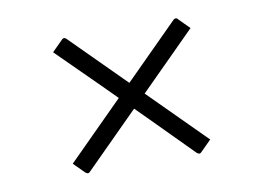

<svg xmlns="http://www.w3.org/2000/svg" viewBox="-50 -554 700 509"><g transform="rotate(-10 300.0 -300.0)"><path d="M149 -482Q152 -482 155 -479Q234 -400 320.5 -313.5Q407 -227 484 -150Q477 -143 470 -136Q463 -129 455 -121Q454 -120 452.5 -119Q451 -118 449 -118Q448 -118 446.5 -119Q445 -120 443 -121Q392 -173 335.5 -229.5Q279 -286 222.5 -342.5Q166 -399 114 -450Q121 -457 128 -464Q135 -471 143 -479Q145 -481 146.5 -481.5Q148 -482 149 -482ZM114 -150Q191 -227 277.5 -313.5Q364 -400 443 -479Q445 -481 446.5 -481.5Q448 -482 449 -482Q451 -482 452.5 -481.5Q454 -481 455 -479Q459 -475 463 -471Q467 -467 470.5 -463.5Q474 -460 477.5 -456.5Q481 -453 484 -450Q433 -399 376.5 -342.5Q320 -286 263.5 -229.5Q207 -173 155 -121Q154 -120 152.5 -119Q151 -118 149 -118Q148 -118 146.5 -119Q145 -120 143 -121Q139 -125 135.5 -128.5Q132 -132 128 -136Q124 -140 120.5 -143.5Q117 -147 114 -150Z"/></g></svg>

Font: Recursive Sans Linear Light
Style: Regular
Weight: 300
Version: Version 1.085